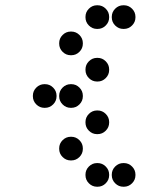

<svg xmlns="http://www.w3.org/2000/svg" viewBox="-20 -715 640 730"><path d="M349 -695Q331 -695 318 -682Q305 -669 305 -651V-649Q305 -631 318 -618Q331 -605 349 -605H351Q369 -605 382 -618Q395 -631 395 -649V-651Q395 -669 382 -682Q369 -695 351 -695ZM449 -695Q431 -695 418 -682Q405 -669 405 -651V-649Q405 -631 418 -618Q431 -605 449 -605H451Q469 -605 482 -618Q495 -631 495 -649V-651Q495 -669 482 -682Q469 -695 451 -695ZM249 -595Q231 -595 218 -582Q205 -569 205 -551V-549Q205 -531 218 -518Q231 -505 249 -505H251Q269 -505 282 -518Q295 -531 295 -549V-551Q295 -569 282 -582Q269 -595 251 -595ZM349 -495Q331 -495 318 -482Q305 -469 305 -451V-449Q305 -431 318 -418Q331 -405 349 -405H351Q369 -405 382 -418Q395 -431 395 -449V-451Q395 -469 382 -482Q369 -495 351 -495ZM149 -395Q131 -395 118 -382Q105 -369 105 -351V-349Q105 -331 118 -318Q131 -305 149 -305H151Q169 -305 182 -318Q195 -331 195 -349V-351Q195 -369 182 -382Q169 -395 151 -395ZM249 -395Q231 -395 218 -382Q205 -369 205 -351V-349Q205 -331 218 -318Q231 -305 249 -305H251Q269 -305 282 -318Q295 -331 295 -349V-351Q295 -369 282 -382Q269 -395 251 -395ZM349 -295Q331 -295 318 -282Q305 -269 305 -251V-249Q305 -231 318 -218Q331 -205 349 -205H351Q369 -205 382 -218Q395 -231 395 -249V-251Q395 -269 382 -282Q369 -295 351 -295ZM249 -195Q231 -195 218 -182Q205 -169 205 -151V-149Q205 -131 218 -118Q231 -105 249 -105H251Q269 -105 282 -118Q295 -131 295 -149V-151Q295 -169 282 -182Q269 -195 251 -195ZM349 -95Q331 -95 318 -82Q305 -69 305 -51V-49Q305 -31 318 -18Q331 -5 349 -5H351Q369 -5 382 -18Q395 -31 395 -49V-51Q395 -69 382 -82Q369 -95 351 -95ZM449 -95Q431 -95 418 -82Q405 -69 405 -51V-49Q405 -31 418 -18Q431 -5 449 -5H451Q469 -5 482 -18Q495 -31 495 -49V-51Q495 -69 482 -82Q469 -95 451 -95Z"/></svg>

Font: Doto Rounded Black
Style: Regular
Weight: 900
Monospace: yes
Version: Version 1.000